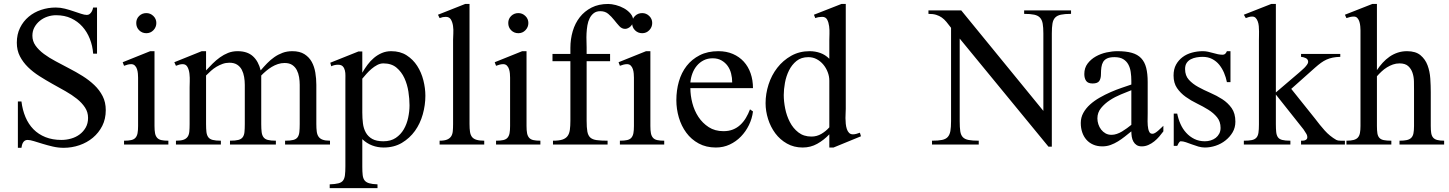

<svg xmlns="http://www.w3.org/2000/svg" viewBox="-20 -734 7359 975"><path d="M517.1 -174.8Q517.1 -129.9 499.3 -94.7Q481.4 -59.6 451.7 -34.7Q421.9 -9.8 383.3 3.4Q344.7 16.6 303.2 16.6Q275.9 16.6 248.5 10.3Q221.2 3.9 197.3 -3.4L152.8 -17.1Q132.8 -23.4 120.1 -23.4Q111.8 -23.4 106.2 -19.8Q100.6 -16.1 96.9 -10Q93.3 -3.9 91.6 2.9Q89.8 9.8 88.9 16.6H70.8V-218.8H88.9Q94.2 -175.3 109.4 -139.4Q124.5 -103.5 149.9 -77.6Q175.3 -51.8 210.9 -37.6Q246.6 -23.4 292 -23.4Q316.9 -23.4 341.1 -30.3Q365.2 -37.1 384.3 -51.3Q403.3 -65.4 415.3 -86.4Q427.2 -107.4 427.2 -135.3Q427.2 -164.6 411.6 -188.2Q396 -211.9 370.6 -232.2Q345.2 -252.4 312.5 -271L246.1 -308.1Q212.9 -326.7 180.2 -347.4Q147.5 -368.2 122.1 -393.1Q96.7 -418 81.1 -448.2Q65.4 -478.5 65.4 -517.1Q65.4 -559.6 81.8 -592.8Q98.1 -626 125.5 -648.9Q152.8 -671.9 188.5 -683.8Q224.1 -695.8 263.2 -695.8Q286.6 -695.8 309.6 -689.9Q332.5 -684.1 353.5 -676.8L391.6 -664.1Q409.2 -658.2 420.9 -658.2Q428.7 -658.2 434.1 -662.1Q439.5 -666 443.4 -671.6Q447.3 -677.2 449.7 -683.8Q452.1 -690.4 453.1 -695.8H472.7V-461.4H453.1Q450.2 -501.5 436 -537.1Q421.9 -572.8 398.2 -599.1Q374.5 -625.5 341.3 -641.1Q308.1 -656.7 264.6 -656.7Q242.2 -656.7 220.7 -649.4Q199.2 -642.1 182.4 -628.4Q165.5 -614.7 155 -595.7Q144.5 -576.7 144.5 -552.7Q144.5 -524.9 160.6 -502.2Q176.8 -479.5 203.1 -460Q229.5 -440.4 262.7 -422.9L331.1 -386.7Q366.2 -368.7 399.4 -347.9Q432.6 -327.1 459 -302Q485.4 -276.9 501.2 -245.8Q517.1 -214.8 517.1 -174.8Z M609.9 0V-19.5Q632.3 -19.5 646.5 -22.7Q660.6 -25.9 668.2 -34.7Q675.8 -43.5 678.5 -57.6Q681.2 -71.8 681.2 -94.2V-339.8Q681.2 -348.6 680.2 -360.4Q679.2 -372.1 675.8 -382.8Q672.4 -393.6 665 -400.9Q657.7 -408.2 646 -408.2Q637.2 -408.2 628.2 -405.8Q619.1 -403.3 609.9 -399.9L603 -418L742.7 -474.1H764.6V-94.2Q764.6 -71.8 767.3 -57.6Q770 -43.5 777.6 -34.7Q785.2 -25.9 798.8 -22.7Q812.5 -19.5 835 -19.5V0ZM773.9 -617.2Q773.9 -596.2 759.3 -580.8Q744.6 -565.4 723.1 -565.4Q701.7 -565.4 686.8 -580.1Q671.9 -594.7 671.9 -617.2Q671.9 -638.7 686.8 -653.1Q701.7 -667.5 723.1 -667.5Q743.7 -667.5 758.8 -652.8Q773.9 -638.2 773.9 -617.2Z M1427.7 0V-19.5Q1454.6 -19.5 1469.5 -23.4Q1484.4 -27.3 1491.5 -37.4Q1498.5 -47.4 1500.2 -63.7Q1502 -80.1 1502 -104V-303.2Q1502 -322.8 1498.8 -342.3Q1495.6 -361.8 1487.3 -377.9Q1479 -394 1464.1 -404.1Q1449.2 -414.1 1425.3 -414.1Q1407.7 -414.1 1391.4 -408.7Q1375 -403.3 1360.1 -394.3Q1345.2 -385.3 1331.8 -374Q1318.4 -362.8 1306.6 -350.6V-104Q1306.6 -80.1 1308.6 -63.7Q1310.5 -47.4 1317.9 -37.4Q1325.2 -27.3 1340.1 -23.4Q1355 -19.5 1380.9 -19.5V0H1147.9V-19.5Q1175.3 -19.5 1190.2 -23.4Q1205.1 -27.3 1212.4 -37.1Q1219.7 -46.9 1221.4 -63Q1223.1 -79.1 1223.1 -104V-303.2Q1223.1 -323.2 1219.7 -343.3Q1216.3 -363.3 1208 -379.4Q1199.7 -395.5 1184.3 -405.5Q1168.9 -415.5 1145 -415.5Q1127 -415.5 1110.6 -409.7Q1094.2 -403.8 1079.3 -395Q1064.5 -386.2 1051.5 -374.5Q1038.6 -362.8 1026.4 -350.6V-104Q1026.4 -80.1 1028.3 -63.7Q1030.3 -47.4 1037.6 -37.4Q1044.9 -27.3 1060.3 -23.4Q1075.7 -19.5 1101.6 -19.5V0H873.5V-19.5Q898.4 -19.5 912.1 -24.4Q925.8 -29.3 932.9 -39.6Q939.9 -49.8 941.4 -65.9Q942.9 -82 942.9 -104V-290.5Q942.9 -300.8 943.6 -320.3Q944.3 -339.8 942.1 -359.6Q939.9 -379.4 932.1 -393.8Q924.3 -408.2 907.7 -408.2Q898.9 -408.2 890.4 -405.8Q881.8 -403.3 873.5 -399.9L865.2 -418L1004.4 -474.1H1026.4V-376.5Q1042.5 -394 1060.1 -411.4Q1077.6 -428.7 1096.9 -442.6Q1116.2 -456.5 1138.2 -465.3Q1160.2 -474.1 1186.5 -474.1Q1235.8 -474.1 1264.2 -448.5Q1292.5 -422.9 1303.7 -376.5Q1319.8 -395.5 1336.7 -412.8Q1353.5 -430.2 1373 -443.8Q1392.6 -457.5 1415 -465.8Q1437.5 -474.1 1464.4 -474.1Q1502 -474.1 1525.9 -459Q1549.8 -443.8 1563 -419.9Q1576.2 -396 1581.3 -365.2Q1586.4 -334.5 1586.4 -303.2V-104Q1586.4 -82.5 1588.4 -66.7Q1590.3 -50.8 1597.4 -40.3Q1604.5 -29.8 1618.2 -24.7Q1631.8 -19.5 1655.8 -19.5V0Z M2140.1 -247.6Q2140.1 -200.7 2127 -153.6Q2113.8 -106.4 2087.2 -69.3Q2060.5 -32.2 2020.8 -8.5Q1981 15.1 1928.2 15.1Q1897.5 15.1 1869.9 4.6Q1842.3 -5.9 1819.8 -27.3V113.3Q1819.8 138.7 1821.8 155.3Q1823.7 171.9 1831.3 181.9Q1838.9 191.9 1854.5 196.5Q1870.1 201.2 1897 202.1V221.2H1654.3V202.1Q1682.1 201.2 1698.2 197Q1714.4 192.9 1721.9 182.9Q1729.5 172.9 1731.7 155.5Q1733.9 138.2 1733.9 110.8V-324.7Q1733.9 -335.9 1734.1 -349.9Q1734.4 -363.8 1731.4 -376.2Q1728.5 -388.7 1720.7 -397Q1712.9 -405.3 1696.3 -405.3Q1678.2 -405.3 1662.1 -397.5L1657.2 -415.5L1800.3 -472.7H1819.8V-364.7Q1831.5 -385.3 1846.2 -405Q1860.8 -424.8 1879.2 -440.2Q1897.5 -455.6 1919.2 -464.8Q1940.9 -474.1 1966.8 -474.1Q2012.2 -474.1 2044.9 -453.1Q2077.6 -432.1 2098.6 -399.4Q2119.6 -366.7 2129.9 -326.4Q2140.1 -286.1 2140.1 -247.6ZM2059.6 -199.2Q2059.6 -231.4 2054 -268.3Q2048.3 -305.2 2033.7 -337.2Q2019 -369.1 1993.4 -390.6Q1967.8 -412.1 1926.8 -412.1Q1911.1 -412.1 1895.8 -404.1Q1880.4 -396 1866.7 -384.3Q1853 -372.6 1841.3 -359.4L1819.8 -334.5V-162.6Q1819.8 -133.8 1823 -107.7Q1826.2 -81.5 1837.6 -61Q1849.1 -40.5 1870.1 -28.6Q1891.1 -16.6 1926.8 -16.6Q1964.4 -16.6 1989.7 -33.7Q2015.1 -50.8 2030.5 -77.4Q2045.9 -104 2052.7 -136.2Q2059.6 -168.5 2059.6 -199.2Z M2212.4 0V-19.5Q2236.3 -19.5 2250 -25.1Q2263.7 -30.8 2270.8 -41.3Q2277.8 -51.8 2279.3 -67.6Q2280.8 -83.5 2280.8 -104V-532.7Q2280.8 -544.4 2282 -564Q2283.2 -583.5 2280.5 -602.3Q2277.8 -621.1 2269.8 -634.8Q2261.7 -648.4 2243.7 -648.4Q2235.8 -648.4 2228.5 -647Q2221.2 -645.5 2212.4 -642.1L2204.1 -659.2L2342.3 -713.9H2364.3V-104Q2364.3 -80.6 2366.7 -64.7Q2369.1 -48.8 2376.7 -38.8Q2384.3 -28.8 2399.4 -24.2Q2414.6 -19.5 2439 -19.5V0Z M2499 0V-19.5Q2521.5 -19.5 2535.6 -22.7Q2549.8 -25.9 2557.4 -34.7Q2564.9 -43.5 2567.6 -57.6Q2570.3 -71.8 2570.3 -94.2V-339.8Q2570.3 -348.6 2569.3 -360.4Q2568.4 -372.1 2564.9 -382.8Q2561.5 -393.6 2554.2 -400.9Q2546.9 -408.2 2535.2 -408.2Q2526.4 -408.2 2517.3 -405.8Q2508.3 -403.3 2499 -399.9L2492.2 -418L2631.8 -474.1H2653.8V-94.2Q2653.8 -71.8 2656.5 -57.6Q2659.2 -43.5 2666.7 -34.7Q2674.3 -25.9 2688 -22.7Q2701.7 -19.5 2724.1 -19.5V0ZM2663.1 -617.2Q2663.1 -596.2 2648.4 -580.8Q2633.8 -565.4 2612.3 -565.4Q2590.8 -565.4 2575.9 -580.1Q2561 -594.7 2561 -617.2Q2561 -638.7 2575.9 -653.1Q2590.8 -667.5 2612.3 -667.5Q2632.8 -667.5 2647.9 -652.8Q2663.1 -638.2 2663.1 -617.2Z M3195.8 -627.9Q3195.8 -620.6 3191.9 -613.3Q3188 -606 3182.4 -600.3Q3176.8 -594.7 3169.4 -591.1Q3162.1 -587.4 3154.3 -587.4Q3137.7 -587.4 3125 -601.3Q3112.3 -615.2 3098.9 -632.3Q3085.4 -649.4 3069.1 -663.3Q3052.7 -677.2 3028.8 -677.2Q3008.3 -677.2 2995.4 -667.2Q2982.4 -657.2 2974.4 -641.4Q2966.3 -625.5 2962.9 -605.5Q2959.5 -585.4 2958.5 -564.7Q2957.5 -543.9 2958.3 -525.4Q2959 -506.8 2959 -492.7V-460H3078.1V-423.3H2959V-121.1Q2959 -86.4 2962.6 -66.2Q2966.3 -45.9 2977.5 -35.6Q2988.8 -25.4 3009.8 -22.5Q3030.8 -19.5 3065.4 -19.5V0H2788.1V-19.5Q2818.4 -19.5 2835.7 -25.1Q2853 -30.8 2862.1 -43Q2871.1 -55.2 2873.8 -74.7Q2876.5 -94.2 2876.5 -121.1V-423.3H2785.6V-460H2876.5V-491.2Q2876.5 -535.2 2888.4 -575.7Q2900.4 -616.2 2924.3 -646.7Q2948.2 -677.2 2984.1 -695.6Q3020 -713.9 3068.4 -713.9Q3085.4 -713.9 3107.4 -708.3Q3129.4 -702.6 3148.9 -691.7Q3168.5 -680.7 3182.1 -664.6Q3195.8 -648.4 3195.8 -627.9Z M3127.9 0V-19.5Q3150.4 -19.5 3164.6 -22.7Q3178.7 -25.9 3186.3 -34.7Q3193.8 -43.5 3196.5 -57.6Q3199.2 -71.8 3199.2 -94.2V-339.8Q3199.2 -348.6 3198.2 -360.4Q3197.3 -372.1 3193.8 -382.8Q3190.4 -393.6 3183.1 -400.9Q3175.8 -408.2 3164.1 -408.2Q3155.3 -408.2 3146.2 -405.8Q3137.2 -403.3 3127.9 -399.9L3121.1 -418L3260.7 -474.1H3282.7V-94.2Q3282.7 -71.8 3285.4 -57.6Q3288.1 -43.5 3295.7 -34.7Q3303.2 -25.9 3316.9 -22.7Q3330.6 -19.5 3353 -19.5V0ZM3292 -617.2Q3292 -596.2 3277.3 -580.8Q3262.7 -565.4 3241.2 -565.4Q3219.7 -565.4 3204.8 -580.1Q3189.9 -594.7 3189.9 -617.2Q3189.9 -638.7 3204.8 -653.1Q3219.7 -667.5 3241.2 -667.5Q3261.7 -667.5 3276.9 -652.8Q3292 -638.2 3292 -617.2Z M3803.7 -168Q3799.3 -131.8 3783.2 -98.9Q3767.1 -65.9 3742.4 -40.5Q3717.8 -15.1 3685.5 0Q3653.3 15.1 3615.2 15.1Q3565.9 15.1 3528.1 -5.4Q3490.2 -25.9 3465.1 -60.1Q3439.9 -94.2 3427.2 -137.5Q3414.6 -180.7 3414.6 -225.1Q3414.6 -275.4 3427.5 -320.3Q3440.4 -365.2 3466.8 -399.2Q3493.2 -433.1 3533.4 -453.6Q3573.7 -474.1 3627.9 -474.1Q3668.9 -474.1 3701.7 -460Q3734.4 -445.8 3757.1 -420.9Q3779.8 -396 3791.7 -361.6Q3803.7 -327.1 3803.7 -286.6H3485.8Q3485.8 -249.5 3495.8 -210.7Q3505.9 -171.9 3526.6 -140.4Q3547.4 -108.9 3578.9 -88.4Q3610.4 -67.9 3653.8 -67.9Q3680.7 -67.9 3701.7 -76.2Q3722.7 -84.5 3739 -99.6Q3755.4 -114.7 3767.6 -135Q3779.8 -155.3 3788.6 -178.7ZM3698.2 -315.4Q3698.2 -338.9 3692.6 -360.8Q3687 -382.8 3674.8 -399.7Q3662.6 -416.5 3643.8 -427.2Q3625 -438 3599.1 -438Q3573.2 -438 3553.2 -427.7Q3533.2 -417.5 3518.8 -400.4Q3504.4 -383.3 3496.1 -361.1Q3487.8 -338.9 3485.8 -315.4Z M4212.9 15.1H4191.4V-51.8Q4163.6 -22.5 4129.9 -3.7Q4096.2 15.1 4056.2 15.1Q4011.7 15.1 3976.3 -4.9Q3940.9 -24.9 3917 -57.1Q3893.1 -89.4 3880.4 -129.6Q3867.7 -169.9 3867.7 -210Q3867.7 -257.8 3882.8 -304.9Q3897.9 -352.1 3927 -389.6Q3956.1 -427.2 3997.8 -450.7Q4039.6 -474.1 4091.3 -474.1Q4119.6 -474.1 4145.3 -465.1Q4170.9 -456.1 4191.4 -435.5V-531.2Q4191.4 -542 4192.1 -561.8Q4192.9 -581.5 4190.4 -600.8Q4188 -620.1 4180.4 -634.3Q4172.9 -648.4 4155.3 -648.4Q4146 -648.4 4137.7 -647Q4129.4 -645.5 4120.1 -642.1L4113.3 -659.2L4252.9 -713.9H4274.9V-181.2Q4274.9 -173.8 4274.2 -161.1Q4273.4 -148.4 4273.4 -134.3Q4273.4 -120.1 4274.9 -105.5Q4276.4 -90.8 4280.3 -78.9Q4284.2 -66.9 4291.7 -59.3Q4299.3 -51.8 4311.5 -51.8Q4319.3 -51.8 4328.4 -54.2Q4337.4 -56.6 4346.7 -60.1L4352.1 -42ZM4191.4 -324.7Q4191.4 -346.2 4183.3 -367.4Q4175.3 -388.7 4161.1 -405.8Q4147 -422.9 4127.7 -433.3Q4108.4 -443.8 4085 -443.8Q4048.8 -443.8 4024.9 -424.6Q4001 -405.3 3986.6 -376.2Q3972.2 -347.2 3966.1 -313.5Q3960 -279.8 3960 -251.5Q3960 -219.2 3967.3 -182.6Q3974.6 -146 3991 -114.3Q4007.3 -82.5 4034.4 -61.5Q4061.5 -40.5 4100.6 -40.5Q4127.9 -40.5 4151.1 -54.2Q4174.3 -67.9 4191.4 -87.4Z M5418.9 -663.6Q5386.7 -663.6 5367.4 -659.4Q5348.1 -655.3 5337.9 -644.3Q5327.6 -633.3 5324.5 -614Q5321.3 -594.7 5321.3 -564V10.7H5304.2L4853.5 -538.1V-118.7Q4853.5 -86.4 4856.4 -67.1Q4859.4 -47.9 4869.4 -37.4Q4879.4 -26.9 4898.7 -23.2Q4918 -19.5 4950.2 -19.5V0H4712.9V-19.5Q4744.6 -19.5 4763.7 -23.4Q4782.7 -27.3 4792.7 -38.3Q4802.7 -49.3 4806.2 -68.6Q4809.6 -87.9 4809.6 -118.7V-592.8Q4796.9 -609.9 4785.9 -623Q4774.9 -636.2 4762.5 -645Q4750 -653.8 4734.1 -658.7Q4718.3 -663.6 4694.8 -663.6V-681.2H4861.3L5278.3 -170.9V-564Q5278.3 -594.7 5274.9 -614Q5271.5 -633.3 5261.2 -644.3Q5251 -655.3 5231.9 -659.4Q5212.9 -663.6 5180.7 -663.6V-681.2H5418.9Z M5887.7 -66.9Q5878.4 -54.2 5866.7 -40.5Q5855 -26.9 5841.3 -15.9Q5827.6 -4.9 5811.5 2.2Q5795.4 9.3 5778.3 9.3Q5762.2 9.3 5752 2.7Q5741.7 -3.9 5735.6 -14.9Q5729.5 -25.9 5727.3 -39.3Q5725.1 -52.7 5725.1 -66.9L5691.4 -40Q5674.8 -26.9 5657 -15.9Q5639.2 -4.9 5619.6 2.2Q5600.1 9.3 5577.6 9.3Q5551.8 9.3 5531.2 0.2Q5510.7 -8.8 5496.8 -24.7Q5482.9 -40.5 5475.6 -62.3Q5468.3 -84 5468.3 -109.4Q5468.3 -137.2 5481.2 -160.6Q5494.1 -184.1 5515.6 -203.4Q5537.1 -222.7 5564.5 -238.3Q5591.8 -253.9 5620.4 -266.4Q5648.9 -278.8 5676.3 -288.1L5725.1 -304.7V-323.2Q5725.1 -346.7 5721.9 -368.4Q5718.8 -390.1 5709.5 -407Q5700.2 -423.8 5683.6 -433.8Q5667 -443.8 5639.2 -443.8Q5616.2 -443.8 5602.5 -437.5Q5588.9 -431.2 5582 -419.7Q5575.2 -408.2 5573 -392.3Q5570.8 -376.5 5570.8 -357.9Q5570.8 -335.4 5562.3 -322.8Q5553.7 -310.1 5528.3 -310.1Q5504.9 -310.1 5495.6 -323.2Q5486.3 -336.4 5486.3 -357.9Q5486.3 -389.2 5502.9 -411.1Q5519.5 -433.1 5544.7 -447.3Q5569.8 -461.4 5599.1 -467.8Q5628.4 -474.1 5654.3 -474.1Q5697.8 -474.1 5727.3 -465.8Q5756.8 -457.5 5774.9 -438.5Q5793 -419.4 5800.5 -389.6Q5808.1 -359.9 5808.1 -316.9V-160.2Q5808.1 -140.6 5807.6 -119.1Q5807.6 -118.2 5807.6 -116.7Q5807.6 -96.7 5811 -79.1Q5813 -69.8 5817.4 -62.3Q5821.8 -54.7 5833 -54.7Q5838.9 -54.7 5846.7 -59.6Q5854.5 -64.5 5862.3 -71.3Q5870.1 -78.1 5877 -85L5887.7 -95.2ZM5725.1 -275.9 5671.9 -254.4Q5642.1 -242.2 5616 -225.1Q5589.8 -208 5571.3 -185.3Q5552.7 -162.6 5552.7 -132.8Q5552.7 -118.2 5557.6 -103Q5562.5 -87.9 5571.8 -75.9Q5581.1 -64 5594.2 -56.6Q5607.4 -49.3 5624.5 -49.3Q5637.7 -49.3 5651.4 -54Q5665 -58.6 5678 -66.4Q5690.9 -74.2 5702.9 -83Q5714.8 -91.8 5725.1 -100.1Z M6253.4 -116.2Q6253.4 -85.9 6239.3 -62Q6225.1 -38.1 6203.1 -20.8Q6181.2 -3.4 6153.6 5.9Q6126 15.1 6098.6 15.1Q6082.5 15.1 6065.7 10.3Q6048.8 5.4 6032.7 -0.7Q6016.6 -6.8 6002.2 -11.7Q5987.8 -16.6 5976.1 -16.6Q5973.1 -16.6 5970.2 -13.7Q5967.3 -10.7 5965.1 -7.1Q5962.9 -3.4 5961.2 0.7Q5959.5 4.9 5958 6.8H5940.4V-157.2H5958Q5963.4 -129.9 5974.6 -104.5Q5985.8 -79.1 6003.7 -59.6Q6021.5 -40 6045.2 -28.3Q6068.8 -16.6 6098.6 -16.6Q6113.8 -16.6 6128.2 -21Q6142.6 -25.4 6153.6 -33.9Q6164.6 -42.5 6171.4 -55.2Q6178.2 -67.9 6178.2 -84.5Q6178.2 -116.7 6160.4 -138.4Q6142.6 -160.2 6116 -176.8Q6089.4 -193.4 6058.6 -208.3Q6027.8 -223.1 6001.2 -242.2Q5974.6 -261.2 5957 -286.9Q5939.5 -312.5 5939.5 -350.6Q5939.5 -382.8 5952.1 -405.8Q5964.8 -428.7 5985.4 -444.1Q6005.9 -459.5 6033 -466.8Q6060.1 -474.1 6087.9 -474.1Q6101.6 -474.1 6114 -471.4Q6126.5 -468.8 6139.2 -465.1Q6151.9 -461.4 6164.3 -458.7Q6176.8 -456.1 6189.5 -456.1Q6197.3 -456.1 6202.4 -461.4Q6207.5 -466.8 6210.4 -474.1H6228.5V-316.9H6210.4Q6205.6 -341.3 6195.8 -364.3Q6186 -387.2 6171.4 -405.3Q6156.7 -423.3 6135.7 -434.3Q6114.7 -445.3 6086.9 -445.3Q6071.8 -445.3 6056.2 -442.6Q6040.5 -439.9 6027.6 -433.3Q6014.6 -426.8 6006.3 -414.8Q5998 -402.8 5998 -383.3Q5998 -350.1 6017.1 -329.1Q6036.1 -308.1 6064.5 -292.5Q6092.8 -276.9 6125.7 -262.7Q6158.7 -248.5 6187 -230.2Q6215.3 -211.9 6234.4 -185.1Q6253.4 -158.2 6253.4 -116.2Z M6586.9 0V-19.5Q6591.3 -19.5 6597.2 -19.8Q6603 -20 6607.7 -22Q6612.3 -23.9 6615.5 -27.3Q6618.7 -30.8 6618.7 -36.6Q6618.7 -47.9 6611.8 -57.6L6599.6 -76.7L6459 -253.9V-104Q6459 -80.1 6460.7 -63.7Q6462.4 -47.4 6469.2 -37.4Q6476.1 -27.3 6491.2 -23.4Q6506.3 -19.5 6532.7 -19.5V0H6296.4V-19.5Q6322.3 -19.5 6337.2 -22.7Q6352.1 -25.9 6360.1 -34.9Q6368.2 -43.9 6370.6 -60.1Q6373 -76.2 6373 -101.6V-531.2Q6373 -538.6 6373.3 -550Q6373.5 -561.5 6373.5 -574.7Q6373.5 -587.9 6372.3 -601.3Q6371.1 -614.7 6366.9 -625.7Q6362.8 -636.7 6356.2 -643.3Q6349.6 -649.9 6338.9 -649.9Q6330.1 -649.9 6322.3 -647.7Q6314.5 -645.5 6306.2 -642.1L6296.4 -659.2L6435.5 -713.9H6459V-264.6L6574.7 -363.3Q6579.1 -366.7 6586.9 -374L6603 -388.7Q6610.8 -396.5 6616.9 -405Q6623 -413.6 6623 -419.4Q6623 -433.1 6610.6 -439Q6598.1 -444.8 6586.9 -445.3V-460H6786.1V-445.3Q6764.6 -444.8 6747.8 -441.4Q6731 -438 6716.3 -431.4Q6701.7 -424.8 6688 -414.8Q6674.3 -404.8 6658.2 -390.6L6537.1 -282.7L6658.2 -131.3L6682.1 -100.6Q6694.3 -85.4 6707 -71.3Q6719.7 -57.1 6734.4 -45.2Q6749 -33.2 6766.1 -23.4Q6773.4 -19.5 6787.6 -19.5H6809.6V0Z M7086.9 0V-19.5Q7109.4 -19.5 7123.8 -22.7Q7138.2 -25.9 7146.5 -34.2Q7154.8 -42.5 7157.7 -56.9Q7160.6 -71.3 7160.6 -94.2V-274.9Q7160.6 -295.9 7160.2 -320.1Q7159.7 -344.2 7152.8 -364.5Q7146 -384.8 7130.9 -398.4Q7115.7 -412.1 7086.9 -412.1Q7069.3 -412.1 7053.5 -406.5Q7037.6 -400.9 7022.9 -391.8Q7008.3 -382.8 6995.6 -370.8Q6982.9 -358.9 6972.2 -346.7V-94.2Q6972.2 -71.3 6974.6 -56.6Q6977.1 -42 6984.9 -33.7Q6992.7 -25.4 7007.1 -22.5Q7021.5 -19.5 7045.4 -19.5V0H6817.4V-19.5Q6839.4 -19.5 6853.5 -23.2Q6867.7 -26.9 6875.5 -35.6Q6883.3 -44.4 6886 -58.8Q6888.7 -73.2 6888.7 -94.2V-580.1Q6888.7 -587.9 6887.7 -599.9Q6886.7 -611.8 6883.5 -622.8Q6880.4 -633.8 6873.5 -641.8Q6866.7 -649.9 6855 -649.9Q6845.7 -649.9 6836.2 -647.7Q6826.7 -645.5 6817.4 -642.1L6809.6 -659.2L6948.7 -713.9H6972.2V-377.9Q6985.4 -397.9 7001.5 -415.5Q7017.6 -433.1 7036.6 -446.3Q7055.7 -459.5 7077.9 -466.8Q7100.1 -474.1 7125 -474.1Q7168.9 -474.1 7193.4 -453.6Q7217.8 -433.1 7229.2 -402.6Q7240.7 -372.1 7243.2 -335.4Q7245.6 -298.8 7245.6 -266.1V-94.2Q7245.6 -73.2 7247.8 -58.8Q7250 -44.4 7257.3 -35.6Q7264.6 -26.9 7278.1 -23.2Q7291.5 -19.5 7313.5 -19.5V0Z"/></svg>

Font: Simplified Naskh
Style: Regular
Weight: 400
Designer: SIL International
Foundry: Arabeyes
Version: 1.02_alpha